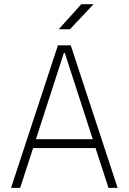

<svg xmlns="http://www.w3.org/2000/svg" viewBox="-20 -914 626 934"><path d="M33.7 0 261.7 -693.4H324.2L552.2 0H507.8L444.8 -193.8H141.1L78.1 0ZM290.5 -655.8 154.8 -236.8H431.2L295.4 -655.8ZM265.6 -771.5 375.5 -893.6H435.1L320.3 -771.5Z"/></svg>

Font: Caskaydia Cove ExtraLight
Style: Regular
Weight: 200
Monospace: yes
Designer: Aaron Bell
Foundry: Saja Typeworks
Version: Version 4.300; ttfautohint (v1.8.3)